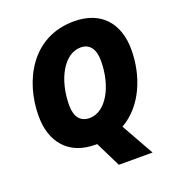

<svg xmlns="http://www.w3.org/2000/svg" viewBox="-156 -850 1050 1144"><g transform="rotate(-20 368.5 -277.5)"><path d="M322 10 401 170H615L499 -36C640 -116 706 -287 706 -450C706 -616 614 -725 441 -725C173 -725 51 -487 51 -265C51 -99 143 10 311 10ZM333 -151C277 -151 244 -189 244 -263C244 -427 320 -565 425 -565C481 -565 513 -526 513 -449C513 -288 438 -151 333 -151Z"/></g></svg>

Font: Noto Sans Black
Style: Italic
Weight: 900
Italic angle: -12°
Designer: Monotype Design Team
Foundry: Monotype Imaging Inc.
Version: Version 2.013